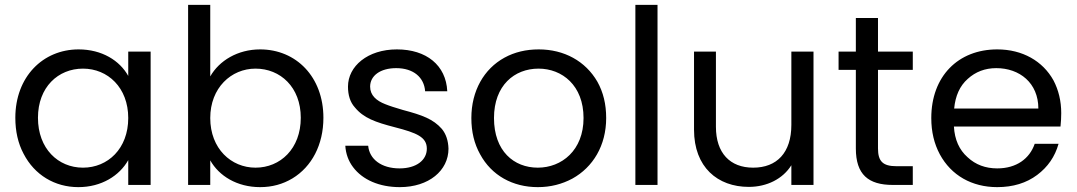

<svg xmlns="http://www.w3.org/2000/svg" viewBox="-20 -760 4424 789"><path d="M43 -276C43 -221 54 -171 77 -128C122 -41 205 9 302 9C397 9 471 -38 507 -102V0H599V-548H507V-448C472 -511 399 -557 303 -557C156 -557 43 -444 43 -276ZM136 -276C136 -402 219 -478 321 -478C423 -478 507 -400 507 -275C507 -149 423 -71 321 -71C219 -71 136 -149 136 -276Z M844 0V-101C880 -37 954 9 1049 9C1098 9 1142 -3 1182 -27C1261 -75 1309 -165 1309 -276C1309 -444 1197 -557 1049 -557C957 -557 881 -511 844 -446V-740H753V0ZM844 -275C844 -399 930 -478 1030 -478C1132 -478 1216 -402 1216 -276C1216 -149 1132 -71 1030 -71C930 -71 844 -149 844 -275Z M1431 -73C1470 -21 1539 9 1623 9C1742 9 1823 -59 1823 -149C1822 -182 1813 -209 1796 -230C1760 -271 1715 -287 1636 -308C1605 -317 1580 -325 1563 -332C1527 -346 1501 -368 1501 -404C1501 -449 1543 -480 1608 -480C1679 -480 1723 -442 1727 -385H1818C1813 -492 1732 -557 1611 -557C1491 -557 1410 -488 1410 -404C1410 -369 1419 -340 1438 -319C1474 -275 1522 -258 1603 -237C1692 -214 1734 -197 1734 -149C1734 -102 1691 -68 1622 -68C1547 -68 1498 -106 1493 -161H1399C1401 -128 1412 -98 1431 -73Z M1953 -126C2000 -39 2087 9 2190 9C2242 9 2289 -3 2332 -26C2417 -73 2471 -162 2471 -275C2471 -332 2459 -381 2435 -424C2386 -509 2298 -557 2194 -557C2142 -557 2095 -546 2053 -523C1969 -477 1917 -387 1917 -275C1917 -218 1929 -169 1953 -126ZM2010 -275C2010 -409 2094 -478 2193 -478C2290 -478 2378 -409 2378 -275C2378 -142 2288 -71 2190 -71C2092 -71 2010 -139 2010 -275Z M2591 -740V0H2682V-740Z M2832 -548V-227C2832 -73 2929 8 3057 8C3132 8 3197 -25 3232 -81V0H3323V-548H3232V-247C3232 -132 3172 -71 3075 -71C2980 -71 2922 -131 2922 -239V-548Z M3426 -473H3497V-150C3497 -43 3548 0 3649 0H3731V-77H3664C3608 -77 3588 -97 3588 -150V-473H3731V-548H3588V-686H3497V-548H3426Z M3842 -126C3889 -39 3974 9 4078 9C4143 9 4198 -8 4242 -41C4286 -74 4315 -116 4330 -169H4232C4211 -108 4157 -68 4078 -68C4030 -68 3989 -83 3956 -114C3922 -144 3903 -186 3900 -240H4338C4340 -259 4341 -278 4341 -295C4341 -345 4330 -390 4309 -430C4265 -509 4182 -557 4078 -557C3917 -557 3807 -446 3807 -275C3807 -218 3819 -169 3842 -126ZM3957 -436C3989 -465 4028 -480 4074 -480C4170 -480 4247 -419 4247 -314H3901C3906 -366 3924 -407 3957 -436Z"/></svg>

Font: Poppins
Style: Regular
Weight: 400
Designer: Ninad Kale (Devanagari), Jonny Pinhorn (Latin)
Foundry: Indian Type Foundry
Version: 4.004